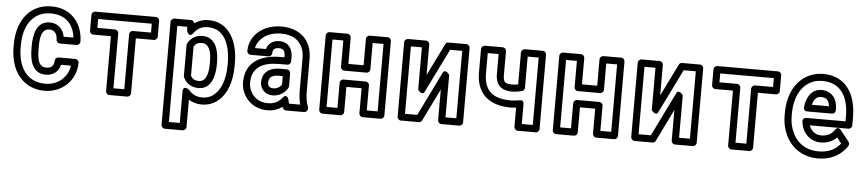

<svg xmlns="http://www.w3.org/2000/svg" viewBox="-45 -845 6106 1356"><g transform="rotate(5 3008.5 -167.5)"><path d="M82 -257V-271C82 -387 125 -462 191 -495C214 -507 242 -513 276 -513C377 -513 437 -452 447 -357H378C369 -411 329 -449 274 -449C175 -449 159 -350 159 -271V-257C159 -176 175 -79 275 -79C327 -79 366 -109 377 -158H447C441 -116 422 -84 399 -62C371 -35 329 -15 277 -15C145 -15 82 -117 82 -257ZM209 -257V-271C209 -355 225 -399 274 -399C307 -399 330 -376 330 -332C330 -321 340 -307 355 -307H474C485 -307 499 -317 499 -332C499 -366 493 -397 482 -426C450 -508 379 -563 276 -563C236 -563 200 -556 169 -540C81 -496 32 -399 32 -271V-257C32 -218 36 -181 46 -146C75 -42 153 35 277 35C342 35 397 9 434 -27C469 -61 499 -114 499 -183C499 -194 489 -208 474 -208H355C343 -208 331 -198 330 -184C328 -146 310 -129 275 -129C225 -129 209 -172 209 -257Z M990 -440H862C847 -440 837 -426 837 -415V-25H760V-415C760 -430 746 -440 735 -440H610V-503H990ZM1015 -390C1026 -390 1040 -400 1040 -415V-528C1040 -539 1030 -553 1015 -553H585C574 -553 560 -543 560 -528V-415C560 -404 570 -390 585 -390H710V0C710 11 720 25 735 25H862C873 25 887 15 887 0V-390Z M1549 -270V-259C1549 -146 1514 -67 1456 -32C1437 -21 1416 -15 1390 -15C1344 -15 1315 -34 1292 -62C1292 -62 1248 -93 1248 -46V178H1171V-503H1241L1243 -475C1243 -475 1259 -423 1288 -462C1312 -494 1340 -513 1389 -513C1506 -513 1549 -400 1549 -270ZM1289 -532C1286 -544 1276 -553 1264 -553H1146C1135 -553 1121 -543 1121 -528V203C1121 214 1131 228 1146 228H1273C1284 228 1298 218 1298 203V9C1322 24 1354 35 1390 35C1424 35 1455 27 1482 11C1562 -37 1599 -137 1599 -259V-270C1599 -312 1596 -350 1587 -385C1564 -479 1504 -563 1389 -563C1348 -563 1316 -551 1289 -532ZM1357 -79C1453 -79 1473 -181 1473 -259V-270C1473 -348 1452 -448 1356 -448C1304 -448 1269 -422 1250 -384C1248 -381 1248 -376 1248 -373V-156C1248 -152 1249 -149 1250 -146C1268 -106 1305 -79 1357 -79ZM1357 -129C1325 -129 1309 -140 1298 -162V-367C1309 -387 1324 -398 1356 -398C1402 -398 1423 -351 1423 -270V-259C1423 -178 1403 -129 1357 -129Z M2072 -128C2072 -89 2076 -54 2084 -25H2005C2003 -34 2000 -40 1999 -50C1999 -50 1986 -101 1955 -62C1933 -34 1903 -15 1855 -15C1792 -15 1749 -48 1729 -95C1722 -111 1718 -128 1718 -148C1718 -260 1797 -298 1913 -298H1969C1984 -298 1994 -312 1994 -323V-353C1994 -413 1962 -459 1899 -459C1858 -459 1820 -438 1809 -395H1731C1737 -427 1755 -451 1775 -469C1804 -495 1849 -513 1906 -513C1987 -513 2036 -481 2060 -423C2068 -403 2072 -380 2072 -352ZM1906 -563C1839 -563 1782 -542 1742 -507C1709 -478 1679 -432 1679 -370C1679 -359 1689 -345 1704 -345H1831C1842 -345 1856 -355 1856 -370C1856 -397 1870 -409 1899 -409C1931 -409 1944 -396 1944 -353V-348H1913C1788 -348 1668 -299 1668 -148C1668 -122 1673 -98 1683 -75C1711 -11 1772 35 1855 35C1898 35 1933 22 1961 1C1966 13 1972 25 1987 25H2116C2127 25 2141 15 2141 0V-8C2141 -11 2140 -14 2139 -17C2127 -45 2122 -81 2122 -128V-352C2122 -488 2032 -563 1906 -563ZM1795 -159C1795 -107 1836 -73 1883 -73C1933 -73 1973 -101 1992 -138C1994 -141 1994 -145 1994 -149V-240C1994 -255 1980 -265 1969 -265H1917C1856 -265 1795 -236 1795 -159ZM1845 -159C1845 -200 1869 -215 1917 -215H1944V-155C1933 -137 1912 -123 1883 -123C1860 -123 1845 -136 1845 -159Z M2633 -25H2556V-203C2556 -218 2542 -228 2531 -228H2373C2358 -228 2348 -214 2348 -203V-25H2271V-503H2348V-316C2348 -301 2362 -291 2373 -291H2531C2546 -291 2556 -305 2556 -316V-503H2633ZM2658 25C2669 25 2683 15 2683 0V-528C2683 -539 2673 -553 2658 -553H2531C2520 -553 2506 -543 2506 -528V-341H2398V-528C2398 -539 2388 -553 2373 -553H2246C2235 -553 2221 -543 2221 -528V0C2221 11 2231 25 2246 25H2373C2384 25 2398 15 2398 0V-178H2506V0C2506 11 2516 25 2531 25Z M3105 -503H3191V-25H3114V-326C3114 -326 3083 -369 3067 -337L2914 -25H2827V-503H2905V-203C2905 -203 2936 -160 2952 -192ZM3089 -553C3080 -553 3071 -548 3067 -539L2955 -311V-528C2955 -539 2945 -553 2930 -553H2802C2791 -553 2777 -543 2777 -528V0C2777 11 2787 25 2802 25H2930C2939 25 2948 20 2952 11L3064 -218V0C3064 11 3074 25 3089 25H3216C3227 25 3241 15 3241 0V-528C3241 -539 3231 -553 3216 -553Z M3565 -247C3593 -247 3614 -252 3636 -257C3648 -260 3655 -271 3655 -281V-503H3733V-25H3655V-166C3655 -173 3653 -196 3626 -191C3606 -187 3585 -184 3565 -184C3442 -184 3372 -230 3372 -361V-503H3449V-361C3449 -280 3495 -247 3565 -247ZM3565 -297C3513 -297 3499 -305 3499 -361V-528C3499 -539 3489 -553 3474 -553H3347C3336 -553 3322 -543 3322 -528V-361C3322 -201 3425 -134 3565 -134C3579 -134 3590 -135 3605 -137V0C3605 11 3616 25 3631 25H3758C3769 25 3783 15 3783 0V-528C3783 -539 3773 -553 3758 -553H3631C3620 -553 3605 -543 3605 -528V-301C3593 -299 3580 -297 3565 -297Z M4289 -25H4212V-203C4212 -218 4198 -228 4187 -228H4029C4014 -228 4004 -214 4004 -203V-25H3927V-503H4004V-316C4004 -301 4018 -291 4029 -291H4187C4202 -291 4212 -305 4212 -316V-503H4289ZM4314 25C4325 25 4339 15 4339 0V-528C4339 -539 4329 -553 4314 -553H4187C4176 -553 4162 -543 4162 -528V-341H4054V-528C4054 -539 4044 -553 4029 -553H3902C3891 -553 3877 -543 3877 -528V0C3877 11 3887 25 3902 25H4029C4040 25 4054 15 4054 0V-178H4162V0C4162 11 4172 25 4187 25Z M4761 -503H4847V-25H4770V-326C4770 -326 4739 -369 4723 -337L4570 -25H4483V-503H4561V-203C4561 -203 4592 -160 4608 -192ZM4745 -553C4736 -553 4727 -548 4723 -539L4611 -311V-528C4611 -539 4601 -553 4586 -553H4458C4447 -553 4433 -543 4433 -528V0C4433 11 4443 25 4458 25H4586C4595 25 4604 20 4608 11L4720 -218V0C4720 11 4730 25 4745 25H4872C4883 25 4897 15 4897 0V-528C4897 -539 4887 -553 4872 -553Z M5400 -440H5272C5257 -440 5247 -426 5247 -415V-25H5170V-415C5170 -430 5156 -440 5145 -440H5020V-503H5400ZM5425 -390C5436 -390 5450 -400 5450 -415V-528C5450 -539 5440 -553 5425 -553H4995C4984 -553 4970 -543 4970 -528V-415C4970 -404 4980 -390 4995 -390H5120V0C5120 11 5130 25 5145 25H5272C5283 25 5297 15 5297 0V-390Z M5931 -278V-243H5653C5642 -243 5626 -236 5628 -215C5634 -155 5667 -110 5714 -90C5731 -83 5749 -79 5769 -79C5816 -79 5855 -97 5883 -124L5914 -84C5881 -42 5832 -15 5760 -15C5657 -15 5593 -72 5564 -155C5554 -183 5549 -213 5549 -246V-265C5549 -384 5597 -463 5665 -496C5689 -508 5715 -513 5746 -513C5875 -513 5931 -415 5931 -278ZM5746 -563C5709 -563 5674 -555 5643 -540C5553 -496 5499 -397 5499 -265V-246C5499 -208 5505 -172 5517 -138C5552 -38 5635 35 5760 35C5856 35 5925 -8 5966 -71C5971 -79 5972 -92 5965 -101L5903 -179C5881 -206 5864 -179 5863 -177C5842 -147 5814 -129 5769 -129C5755 -129 5744 -131 5734 -135C5711 -145 5692 -164 5683 -193H5956C5967 -193 5981 -203 5981 -218V-278C5981 -442 5904 -563 5746 -563ZM5856 -326C5856 -396 5815 -449 5745 -449C5666 -449 5637 -379 5630 -317C5629 -307 5634 -289 5655 -289H5831C5846 -289 5856 -303 5856 -314ZM5805 -339H5684C5694 -378 5712 -399 5745 -399C5782 -399 5801 -381 5805 -339Z"/></g></svg>

Font: Asimov
Style: NarOu
Weight: 500
Designer: Google
Version: Version 2.000980; 2014